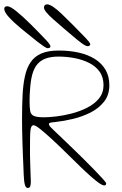

<svg xmlns="http://www.w3.org/2000/svg" viewBox="-75 -866 578 906"><path d="M56 21Q47 21 42.8 7Q38.5 -7 37 -38.5Q36.5 -52.5 35.5 -76.8Q34.5 -101 33.2 -130.8Q32 -160.5 31 -191.8Q30 -223 29.5 -252Q29 -281 29 -302.5Q29 -365 31.5 -416.2Q34 -467.5 42.8 -507Q51.5 -546.5 70 -573.2Q88.5 -600 120.5 -613.8Q152.5 -627.5 202 -627.5Q253 -627.5 296.5 -617.8Q340 -608 372.5 -587.8Q405 -567.5 423 -536.5Q441 -505.5 441 -463.5Q441 -418 416.2 -386.5Q391.5 -355 352.5 -335.2Q313.5 -315.5 269.8 -305Q226 -294.5 188 -290.5Q167.5 -288.5 161.8 -286.8Q156 -285 156 -281Q156 -278 157.5 -274.8Q159 -271.5 164 -266Q169 -260.5 179.2 -250.8Q189.5 -241 206.5 -225Q227 -205.5 255.2 -178.2Q283.5 -151 313.2 -121.8Q343 -92.5 368.5 -66.2Q394 -40 410 -22.2Q426 -4.5 426 -1Q426 2.5 425 4.8Q424 7 422.2 8Q420.5 9 417 9Q408.5 9 392 -2.5Q375.5 -14 353.2 -33.8Q331 -53.5 305.2 -78.5Q279.5 -103.5 252 -130.5Q206.5 -175.5 171.5 -207.8Q136.5 -240 114.2 -257.5Q92 -275 84 -275Q77.5 -275 73.8 -269.2Q70 -263.5 68.5 -248.8Q67 -234 66.8 -207.8Q66.5 -181.5 66.5 -140Q66.5 -130.5 67 -115.2Q67.5 -100 68 -82.8Q68.5 -65.5 69 -49.8Q69.5 -34 70 -23Q70.5 -12 70.5 -9.5Q70.5 5.5 67.5 13.2Q64.5 21 56 21ZM132.5 -312.5Q155 -312.5 190 -316.5Q225 -320.5 263.5 -330.5Q302 -340.5 336.2 -357.8Q370.5 -375 392 -401.2Q413.5 -427.5 413.5 -464Q413.5 -502 394.8 -528Q376 -554 344.8 -569.5Q313.5 -585 276 -592Q238.5 -599 201 -599Q163 -599 137 -588.5Q111 -578 95.5 -555.5Q80 -533 73 -496Q69.5 -476.5 67.8 -457.2Q66 -438 65.2 -420.5Q64.5 -403 64.5 -388.5Q64.5 -358.5 67.5 -342Q70.5 -325.5 84.8 -319Q99 -312.5 132.5 -312.5ZM151 -638.5Q144 -638.5 130.8 -647.8Q117.5 -657 100 -670.5Q62 -700.5 26.2 -730Q-9.5 -759.5 -32.2 -784.2Q-55 -809 -55 -824.5Q-55 -830.5 -51.2 -833.5Q-47.5 -836.5 -41 -836.5Q-26.5 -836.5 3.2 -812.2Q33 -788 69.8 -751.5Q106.5 -715 142 -677.5Q146.5 -673.5 151.2 -667.5Q156 -661.5 159.5 -656Q163 -650.5 163 -647Q163 -642 158.5 -640.2Q154 -638.5 151 -638.5ZM339.5 -648Q334 -648 326.2 -652Q318.5 -656 309 -663.2Q299.5 -670.5 288 -679.5Q218.5 -737.5 175.5 -775.8Q132.5 -814 132.5 -830Q132.5 -837 136.2 -841.2Q140 -845.5 147 -845.5Q169 -845.5 216 -800.5Q263 -755.5 329.5 -686.5Q336 -680 343.5 -670.5Q351 -661 351 -657Q351 -653.5 347.5 -650.8Q344 -648 339.5 -648Z"/></svg>

Font: Gluten Thin
Style: Regular
Weight: 100
Designer: Tyler Finck
Foundry: Etcetera Type Company
Version: Version 1.300